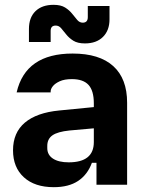

<svg xmlns="http://www.w3.org/2000/svg" viewBox="-20 -766 609 796"><path d="M203 10Q124 10 79 -31Q34 -72 34 -143Q34 -216 83 -257.5Q132 -299 226 -308L369 -322V-234L268 -225Q219 -220 197.5 -205Q176 -190 176 -161V-152Q176 -124 199.5 -108.5Q223 -93 265 -93Q369 -93 369 -177V-247V-262V-338Q369 -390 347 -414Q325 -438 278 -438Q247 -438 227.5 -429Q208 -420 199 -408.5Q190 -397 190 -387V-383H49Q86 -544 281 -544Q392 -544 449.5 -492Q507 -440 507 -340V0H380V-91H361Q343 -42 304 -16Q265 10 203 10ZM332 -586Q302 -586 284.2 -597.1Q266.4 -608.3 254.7 -623.1Q243 -638 233.5 -649Q224 -660 211 -660Q190 -660 190 -638V-592H100V-646Q100 -693.5 127.2 -719.8Q154.3 -746 202 -746Q232 -746 249.8 -734.9Q267.6 -723.7 279.3 -708.9Q291 -694 300.5 -683Q310 -672 323 -672Q344 -672 344 -695V-741H434V-686Q434 -639.8 406.8 -612.9Q379.7 -586 332 -586Z"/></svg>

Font: Mozilla Text ExtraLight
Style: Regular
Weight: 200
Designer: Studio DRAMA
Foundry: Studio DRAMA
Version: Version 1.000